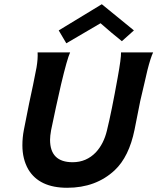

<svg xmlns="http://www.w3.org/2000/svg" viewBox="-20 -873 754 909"><path d="M614 -729 557 -678Q508 -717 456 -763Q421 -743 294 -668L258 -729L462 -853Q502 -821 614 -729ZM553 -625H705Q693 -600 678 -541Q676 -531 664.5 -482.5Q653 -434 644 -395L617 -259Q591 -131 523 -67Q434 16 298 16Q166 16 114 -71Q86 -120 86 -185Q86 -222 93 -258L118 -384Q137 -470 153 -554Q160 -596 158 -625H312Q298 -595 269 -473Q244 -364 222 -257Q217 -229 217 -211Q217 -105 324 -105Q389 -105 434 -152Q471 -192 486 -254Q508 -343 537 -505Q554 -598 553 -625Z"/></svg>

Font: GFS Neohellenic Rg
Style: Bold Italic
Weight: 700
Italic angle: -12°
Designer: Designed by Takis Katsoulidis and George D. Matthiopoulos.
Foundry: Designed by Takis Katsoulidis and George D. Matthiopoulos.
Version: Version 1.0